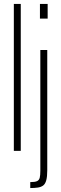

<svg xmlns="http://www.w3.org/2000/svg" viewBox="-20 -763 308 971"><path d="M50 0V-743H85V0ZM182 -669V-743H221V-669ZM133 188V158Q157 158 167.5 153Q178 148 181 135.5Q184 123 184 101V-510H219V99Q219 130 214 148.5Q209 167 198.5 175Q188 183 171.5 185.5Q155 188 133 188Z"/></svg>

Font: Saira UltraCondensed Thin
Style: Regular
Weight: 250
Width: 1
Designer: Hector Gatti with collaboration of the Omnibus-Type team
Foundry: Omnibus-Type
Version: Version 1.101